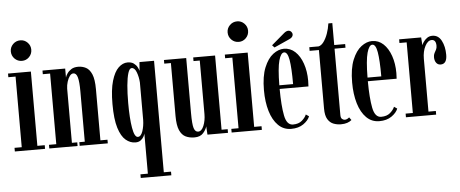

<svg xmlns="http://www.w3.org/2000/svg" viewBox="-59 -887 3077 1285"><g transform="rotate(-5 1479.5 -244.0)"><path d="M114.5 -600Q85.5 -600 65.2 -620.2Q45 -640.5 45 -669.5Q45 -697.5 65.2 -717.8Q85.5 -738 114.5 -738Q142.5 -738 162.5 -717.8Q182.5 -697.5 182.5 -669.5Q182.5 -640.5 162.5 -620.2Q142.5 -600 114.5 -600ZM13.5 0V-24.5H62V-499H13.5V-523.5H167V-24.5H216.5V0Z M245 0V-24.5H294V-499H245V-523.5H397.5V-463Q400.5 -475 410.8 -490.2Q421 -505.5 439 -516.8Q457 -528 484.5 -528Q513 -528 537 -515.5Q561 -503 575.8 -468.5Q590.5 -434 590.5 -368V-24.5H638V0H449V-24.5H485.5V-362.5Q485.5 -426.5 477.2 -456.5Q469 -486.5 449 -486.5Q435.5 -486.5 424.5 -471.8Q413.5 -457 406.5 -434.2Q399.5 -411.5 399 -388.5V-24.5H435V0Z M837.5 250V225.5H887.5V-44.5Q886 -35.5 878.8 -22.5Q871.5 -9.5 858 0.2Q844.5 10 823.5 10Q788.5 10 758.5 -15Q728.5 -40 710.2 -98.8Q692 -157.5 692 -259Q692 -355 709.5 -414.2Q727 -473.5 755.5 -500.8Q784 -528 816.5 -528Q842.5 -528 858.2 -516.5Q874 -505 881.8 -490Q889.5 -475 892 -465L896.5 -523.5H994.5V225.5H1043V250ZM842.5 -25.5Q863 -25.5 874.8 -59.2Q886.5 -93 887.5 -135.5V-387.5Q885 -425 873 -456.5Q861 -488 841 -488Q826 -488 816.5 -457.5Q807 -427 802.2 -374.8Q797.5 -322.5 797.5 -257Q797.5 -154.5 808.5 -90Q819.5 -25.5 842.5 -25.5Z M1219.5 11Q1186.5 11 1160.8 -1.2Q1135 -13.5 1120.2 -47Q1105.5 -80.5 1105.5 -143V-498.5H1061V-523H1210.5V-154Q1210.5 -78.5 1219 -52Q1227.5 -25.5 1247.5 -25.5Q1271 -25.5 1285.2 -60.2Q1299.5 -95 1299.5 -139V-498.5H1257.5V-523H1404.5V-24.5H1445.5V0H1307.5L1304 -56Q1299 -35 1279 -12Q1259 11 1219.5 11Z M1571 -600Q1542 -600 1521.8 -620.2Q1501.5 -640.5 1501.5 -669.5Q1501.5 -697.5 1521.8 -717.8Q1542 -738 1571 -738Q1599 -738 1619 -717.8Q1639 -697.5 1639 -669.5Q1639 -640.5 1619 -620.2Q1599 -600 1571 -600ZM1470 0V-24.5H1518.5V-499H1470V-523.5H1623.5V-24.5H1673V0Z M1869.5 10.5Q1818.5 10.5 1782.8 -25Q1747 -60.5 1728.5 -122.2Q1710 -184 1710 -263Q1710 -356.5 1734 -415Q1758 -473.5 1794 -500.8Q1830 -528 1866.5 -528Q1910 -528 1942.2 -498Q1974.5 -468 1992.5 -416.2Q2010.5 -364.5 2010.5 -301Q2010.5 -280.5 2009 -262.5H1815.5Q1816 -149.5 1829 -83.5Q1842 -17.5 1884 -17.5Q1922 -17.5 1944.2 -36.8Q1966.5 -56 1975 -77L1995.5 -63Q1984.5 -35 1951.8 -12.2Q1919 10.5 1869.5 10.5ZM1866.5 -503.5Q1844.5 -503.5 1830.5 -453Q1816.5 -402.5 1815.5 -287H1908Q1908 -397 1898.8 -450.2Q1889.5 -503.5 1866.5 -503.5ZM1805.5 -542 1790.5 -558 1878.5 -633Q1893.5 -645.5 1907 -645.5Q1922 -645.5 1930.5 -631Q1934 -625 1934 -618.5Q1934 -598.5 1905.5 -587Z M2203.5 9Q2178 9 2154.2 0Q2130.5 -9 2115.2 -33.8Q2100 -58.5 2100 -106V-499H2037.5V-523.5H2100Q2118.5 -527.5 2134.5 -549.2Q2150.5 -571 2162 -603.2Q2173.5 -635.5 2178.5 -671H2205V-523.5H2278.5V-499H2205V-53.5Q2205 -33.5 2214.2 -26.2Q2223.5 -19 2232 -19Q2241.5 -19 2250 -23.8Q2258.5 -28.5 2262 -32.5L2276 -13.5Q2264 -3 2246.2 3Q2228.5 9 2203.5 9Z M2462 10.5Q2411 10.5 2375.2 -25Q2339.5 -60.5 2321 -122.2Q2302.5 -184 2302.5 -263Q2302.5 -356.5 2326.5 -415Q2350.5 -473.5 2386.5 -500.8Q2422.5 -528 2459 -528Q2502.5 -528 2534.8 -498Q2567 -468 2585 -416.2Q2603 -364.5 2603 -301Q2603 -280.5 2601.5 -262.5H2408Q2408.5 -149.5 2421.5 -83.5Q2434.5 -17.5 2476.5 -17.5Q2514.5 -17.5 2536.8 -36.8Q2559 -56 2567.5 -77L2588 -63Q2577 -35 2544.2 -12.2Q2511.5 10.5 2462 10.5ZM2459 -503.5Q2437 -503.5 2423 -453Q2409 -402.5 2408 -287H2500.5Q2500.5 -397 2491.2 -450.2Q2482 -503.5 2459 -503.5Z M2641 0V-24.5H2689.5V-499H2641V-523.5H2789L2792.5 -470.5Q2794.5 -477.5 2803.5 -491.5Q2812.5 -505.5 2828 -516.8Q2843.5 -528 2864 -528Q2904.5 -528 2925.2 -488.5Q2946 -449 2946 -393.5Q2946 -331.5 2903.5 -331.5Q2885 -331.5 2874 -346Q2863 -360.5 2863 -384.5Q2863 -400 2869 -411.2Q2875 -422.5 2880.8 -433.2Q2886.5 -444 2886.5 -458.5Q2886.5 -500 2857 -500Q2831.5 -500 2813 -464.5Q2794.5 -429 2794.5 -379.5V-24.5H2844V0Z"/></g></svg>

Font: Imbue 50pt SemiBold
Style: Regular
Weight: 600
Designer: Tyler Finck
Foundry: Etcetera Type Company
Version: Version 1.102; ttfautohint (v1.8.3)